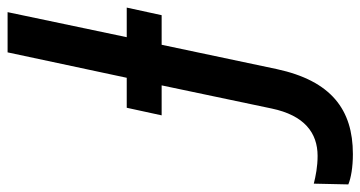

<svg xmlns="http://www.w3.org/2000/svg" viewBox="-398 -512 950 506"><g transform="rotate(-90 77.0 -259.0)"><path d="M-76 196C41 196 117 139 148 -5L212 -308H290L310 -400H232L298 -714H192L125 -400H46L26 -308H105L44 -18C26 68 -20 103 -81 103C-109 103 -134 98 -154 93L-156 184C-139 191 -111 196 -76 196Z"/></g></svg>

Font: Noto Sans Medium
Style: Italic
Weight: 500
Italic angle: -12°
Designer: Monotype Design Team
Foundry: Monotype Imaging Inc.
Version: Version 2.013